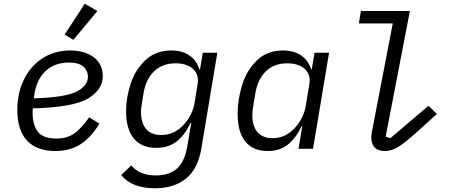

<svg xmlns="http://www.w3.org/2000/svg" viewBox="-20 -799 2440 1031"><path d="M73 -209Q73 -301 109.5 -374Q146 -447 210.5 -487.5Q275 -528 357 -528Q435 -528 483.5 -491.5Q532 -455 532 -389Q532 -319 454.5 -271Q377 -223 156 -217Q155 -207 155 -194Q155 -130 182.5 -92.5Q210 -55 284 -55Q338 -55 376 -80.5Q414 -106 459 -169L514 -135Q469 -61 412.5 -24.5Q356 12 277 12Q178 12 125.5 -43.5Q73 -99 73 -209ZM163 -281 162 -271Q332 -276 392 -307.5Q452 -339 452 -386Q452 -420 427.5 -441.5Q403 -463 350 -463Q272 -463 223 -416Q174 -369 163 -281ZM374 -585 327 -613 435 -779 503 -740Z M631 141 685 89Q728 143 817 143Q889 143 930.5 106Q972 69 986 -15L1007 -139H1003Q972 -73 928 -39Q884 -5 819 -5Q740 -5 698.5 -55.5Q657 -106 657 -201Q657 -275 682 -350.5Q707 -426 762 -477Q817 -528 900 -528Q957 -528 996 -502Q1035 -476 1051 -426H1054L1069 -516H1147L1061 0Q1042 110 977.5 161Q913 212 812 212Q688 212 631 141ZM968 -131Q1014 -182 1025 -248L1041 -346Q1043 -360 1043 -366Q1043 -409 1010 -434Q977 -459 923 -459Q852 -459 807.5 -416Q763 -373 751 -299L742 -245Q737 -215 737 -201Q737 -139 764.5 -106.5Q792 -74 846 -74Q917 -74 968 -131Z M1583 0 1603 -122H1600Q1568 -56 1525 -22Q1482 12 1417 12Q1339 12 1297.5 -39Q1256 -90 1256 -188Q1256 -265 1280.5 -343.5Q1305 -422 1360 -475Q1415 -528 1500 -528Q1557 -528 1596 -502Q1635 -476 1651 -426H1654L1669 -516H1747L1661 0ZM1565 -114Q1611 -165 1622 -232L1641 -346Q1643 -360 1643 -366Q1643 -409 1610 -434Q1577 -459 1523 -459Q1451 -459 1407 -415.5Q1363 -372 1351 -297L1339 -225Q1335 -201 1335 -180Q1335 -121 1363 -89Q1391 -57 1444 -57Q1514 -57 1565 -114Z M1974 -59Q1974 -78 1977 -91L2089 -673H1907L1918 -740H2181L2051 -65L2076 -57L2281 -231L2326 -187L2222 -93Q2152 -30 2116.5 -9Q2081 12 2049 12Q2010 12 1992 -7Q1974 -26 1974 -59Z"/></svg>

Font: iA Writer Duo S
Style: Italic
Weight: 400
Italic angle: -9.5°
Designer: Mike Abbink, Paul van der Laan, Pieter van Rosmalen, Oliver Reichenstein
Foundry: Bold Monday and Information Architects Inc.
Version: Version 2.000